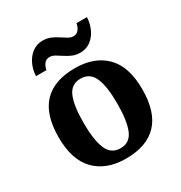

<svg xmlns="http://www.w3.org/2000/svg" viewBox="-180 -893 973 1032"><g transform="rotate(-30 307.0 -377.0)"><path d="M305 10Q185 10 116 -59.5Q47 -129 47 -270Q47 -411 113 -480Q179 -549 308 -549Q428 -549 497 -480Q566 -411 566 -270Q566 -129 500 -59.5Q434 10 305 10ZM307 -53Q365 -53 388 -108.5Q411 -164 411 -270Q411 -377 387.5 -431Q364 -485 306 -485Q248 -485 225 -431Q202 -377 202 -270Q202 -164 225.5 -108.5Q249 -53 307 -53ZM377 -606Q350 -606 328 -615.5Q306 -625 287.5 -637.5Q269 -650 252.5 -659.5Q236 -669 220 -669Q198 -669 186 -652.5Q174 -636 171 -616H106Q108 -657 124.5 -690.5Q141 -724 168.5 -744Q196 -764 232 -764Q259 -764 281 -754.5Q303 -745 321.5 -732.5Q340 -720 356.5 -710.5Q373 -701 388 -701Q410 -701 422 -717.5Q434 -734 437 -754H502Q500 -714 484 -680Q468 -646 440.5 -626Q413 -606 377 -606Z"/></g></svg>

Font: Noto Serif Ethiopic
Style: Bold
Weight: 700
Designer: Monotype Design Team
Foundry: Monotype Imaging Inc.
Version: Version 2.102; ttfautohint (v1.8.4.7-5d5b)